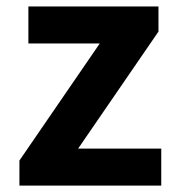

<svg xmlns="http://www.w3.org/2000/svg" viewBox="-20 -580 551 600"><path d="M40.7 0H483.9V-115.7H224.2L475.2 -481.3V-559.8H68.7V-444.1H291.7L40.7 -78.3Z"/></svg>

Font: Source Han Sans JP VF
Style: Regular
Weight: 250
Designer: Ryoko NISHIZUKA 西塚涼子 (kana, bopomofo & ideographs); Paul D. Hunt (Latin, Greek & Cyrillic); Sandoll Communications 산돌커뮤니
Foundry: Adobe
Version: Version 2.004;hotconv 1.0.118;makeotfexe 2.5.65603